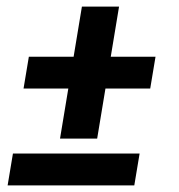

<svg xmlns="http://www.w3.org/2000/svg" viewBox="-20 -559 540 579"><path d="M273 -141H161L186 -292H51L67 -388H202L227 -539H339L314 -388H449L433 -292H298ZM3 0 19 -96H401L385 0Z"/></svg>

Font: Iosevka Curly Oblique
Style: Bold
Weight: 700
Italic angle: -9°
Monospace: yes
Designer: Belleve Invis
Foundry: Belleve Invis
Version: Version 11.1.0; ttfautohint (v1.8.3)